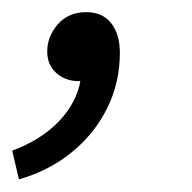

<svg xmlns="http://www.w3.org/2000/svg" viewBox="-51 -128 313 313"><path d="M-20.1 164.4 -31.1 117.6Q16.4 100 45.3 69.5Q74.2 39 80.4 2.3L86.5 -72.8L112.7 -9.9Q106.5 -3.3 96.4 0.5Q86.3 4.3 78.1 4.3Q55.5 4.3 40.8 -9Q26 -22.2 26 -44.1Q26 -68.6 43.3 -88.4Q60.5 -108.2 89.6 -108.2Q116.2 -108.2 130.3 -90.1Q144.4 -72 144.4 -41.9Q144.4 6.9 123.6 48.6Q102.9 90.2 65.9 120.3Q28.9 150.4 -20.1 164.4Z"/></svg>

Font: Source Sans 3
Style: Italic
Weight: 200
Italic angle: -11°
Designer: Paul D. Hunt
Foundry: Adobe
Version: Version 3.046;hotconv 1.0.118;makeotfexe 2.5.65603